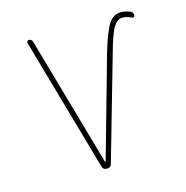

<svg xmlns="http://www.w3.org/2000/svg" viewBox="-85 -610 669 690"><g transform="rotate(-15 250.0 -265.0)"><path d="M212.9 -12.7 71.3 -509.8Q70.3 -513.7 72.8 -516.6Q75.2 -519.5 78.1 -519.5Q88.9 -519.5 91.8 -509.8L229.5 -26.4Q229.5 -25.4 230.5 -25.4Q232.4 -25.4 232.4 -26.4L338.9 -404.3Q360.4 -476.6 377.9 -503.4Q395.5 -530.3 422.9 -530.3Q437.5 -530.3 457 -523.4Q467.8 -518.6 467.8 -506.8Q467.8 -502.9 464.4 -501Q460.9 -499 458 -501Q440.4 -509.8 422.9 -509.8Q405.3 -509.8 391.1 -487.8Q377 -465.8 358.4 -398.4L248 -12.7Q245.1 0 230.5 0Q215.8 0 212.9 -12.7Z"/></g></svg>

Font: Rounded-L Mgen+ 2m thin
Style: Regular
Weight: 100
Designer: [Source Han Sans]
Ryoko NISHIZUKA  (kana & ideographs); Paul D. Hunt (Latin, Greek & Cyrillic); Wenlong ZHANG  (bopomofo
Version: Version 1.059.20150602